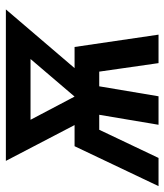

<svg xmlns="http://www.w3.org/2000/svg" viewBox="13 -587 560 654"><g transform="rotate(-90 293.0 -260.0)"><path d="M-14 0 122 -286H194L72 -520H588L388 -286H460L502 0H405L376 -202H326L292 0H195L229 -202H178L82 0ZM291 -286 419 -436H212Z"/></g></svg>

Font: Iosevka SS04 Medium Extended
Style: Italic
Weight: 500
Width: 7
Italic angle: -9°
Monospace: yes
Designer: Belleve Invis
Foundry: Belleve Invis
Version: Version 19.0.0; ttfautohint (v1.8.4)